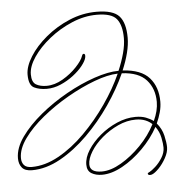

<svg xmlns="http://www.w3.org/2000/svg" viewBox="-47 -595 673 705"><g transform="rotate(-5 289.0 -242.0)"><path d="M334 -549Q395 -549 417.5 -524Q440 -499 440 -444Q440 -419 432.5 -389Q425 -359 411 -326Q479 -322 509 -288Q539 -254 539 -200Q539 -181 533.5 -161Q528 -141 519 -121Q537 -100 543 -74Q549 -48 549 -31Q549 -13 537.5 8Q526 29 511 44.5Q496 60 485 64Q475 67 471 62.5Q467 58 477 54Q485 50 499 37.5Q513 25 524.5 6.5Q536 -12 536 -31Q536 -45 531.5 -67.5Q527 -90 513 -109Q490 -67 454 -31Q418 5 378 27Q338 49 303 49Q280 49 264 39.5Q248 30 248 7Q248 -19 265.5 -46.5Q283 -74 311.5 -98Q340 -122 374.5 -137Q409 -152 443 -152Q465 -152 481 -146Q497 -140 509 -131Q526 -168 526 -200Q526 -249 497.5 -281Q469 -313 407 -316Q382 -260 342.5 -202.5Q303 -145 254.5 -97Q206 -49 153 -19.5Q100 10 48 10Q22 10 11 -3.5Q0 -17 0 -38Q0 -76 28.5 -116Q57 -156 102.5 -193.5Q148 -231 201.5 -261Q255 -291 306.5 -308.5Q358 -326 396 -326Q410 -359 418 -389Q426 -419 426 -444Q426 -491 407.5 -514.5Q389 -538 334 -538Q288 -538 242 -518.5Q196 -499 158 -468.5Q120 -438 97 -404Q74 -370 74 -341Q74 -312 89.5 -303Q105 -294 128 -294Q158 -294 188 -311.5Q218 -329 240 -352.5Q262 -376 267 -392Q270 -401 275.5 -399Q281 -397 278 -384Q275 -372 261.5 -355Q248 -338 226.5 -321.5Q205 -305 179.5 -294Q154 -283 128 -283Q101 -283 81.5 -292.5Q62 -302 62 -341Q62 -371 84.5 -407Q107 -443 146 -475.5Q185 -508 233.5 -528.5Q282 -549 334 -549ZM11 -38Q11 -22 19.5 -12Q28 -2 48 -2Q97 -2 147.5 -30Q198 -58 244.5 -104.5Q291 -151 329.5 -206.5Q368 -262 392 -316Q355 -315 305.5 -296.5Q256 -278 204.5 -248.5Q153 -219 109 -183Q65 -147 38 -109.5Q11 -72 11 -38ZM259 7Q259 37 303 37Q336 37 374.5 14.5Q413 -8 447.5 -43.5Q482 -79 503 -120Q493 -130 478 -136Q463 -142 443 -142Q410 -142 377.5 -127Q345 -112 318 -89Q291 -66 275 -40Q259 -14 259 7Z"/></g></svg>

Font: Kapakana Light
Style: Regular
Weight: 300
Designer: Kyosuke Nagai
Version: Version 1.000